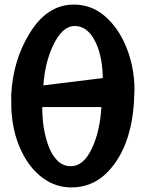

<svg xmlns="http://www.w3.org/2000/svg" viewBox="-20 -810 639 841"><path d="M293 11Q224 11 168 -30Q112 -71 77 -142Q41 -213 32 -302Q29 -325 29 -391Q36 -546 111 -666Q187 -790 304 -790Q374 -790 430 -747Q486 -703 522 -629Q569 -530 569 -417L568 -391Q565 -275 531 -185Q497 -96 436 -42Q375 11 293 11ZM291 -82Q347 -82 384 -163Q418 -236 424 -341H165Q165 -310 168 -278Q174 -225 189 -180Q204 -135 229.5 -108.5Q255 -82 291 -82ZM170 -436 430 -468Q430 -543 407 -606Q372 -696 307 -696Q253 -696 213 -612Q177 -537 170 -436Z"/></svg>

Font: MaokenZhuyuanTi
Style: Regular
Weight: 400
Designer: Fontworks Inc & LongZhuTi team: ZERO子、时光羊、荆南、频凡、刘鹏、Little White Dog、帆影Magmeta、奈白不弍、白日月球、ChaoTawei、雨三（排名不分先后）
Version: Version 1.000; 20230222